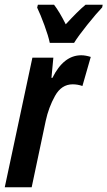

<svg xmlns="http://www.w3.org/2000/svg" viewBox="-26 -786 451 806"><path d="M285 -606Q302 -634 340.5 -682Q379 -730 403 -755L405 -766H333Q316 -752 295 -731Q274 -710 250 -684Q224 -736 201 -766H133L130 -754Q144 -725 160.5 -680Q177 -635 183 -606ZM107 0 166 -279Q178 -335 205 -383.5Q232 -432 279 -432Q300 -432 320 -425L355 -547Q333 -554 315 -554Q241 -554 194 -459H190L198 -544H110L-6 0Z"/></svg>

Font: Noto Sans Display Condensed
Style: Bold Italic
Weight: 700
Width: 3
Designer: Monotype Design team
Foundry: Monotype Imaging Inc.
Version: 1.000